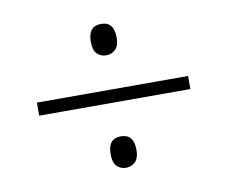

<svg xmlns="http://www.w3.org/2000/svg" viewBox="-57 -642 685 579"><g transform="rotate(-10 285.5 -353.0)"><path d="M246.1 -181.2Q246.1 -229 285.6 -229Q325.2 -229 325.2 -181.2Q325.2 -155.3 313.5 -144Q301.8 -132.8 285.2 -132.8Q268.6 -132.8 257.3 -144Q246.1 -155.3 246.1 -181.2ZM246.1 -524.9Q246.1 -573.2 285.6 -573.2Q325.2 -573.2 325.2 -524.9Q325.2 -499.5 313.5 -488.3Q301.8 -477.1 285.2 -477.1Q268.6 -477.1 257.3 -488.3Q246.1 -499.5 246.1 -524.9ZM54.2 -333V-373H517.1V-333Z"/></g></svg>

Font: OpenSans-Light
Style: Regular
Weight: 300
Foundry: Ascender Corporation
Version: Version 1.10